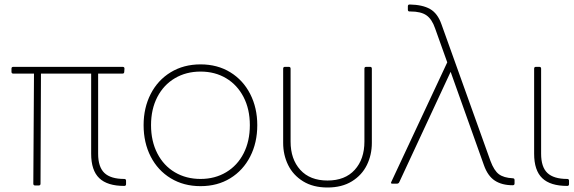

<svg xmlns="http://www.w3.org/2000/svg" viewBox="-20 -803 2548 853"><path d="M31 -484V-498Q31 -506 39 -506H525Q533 -506 533 -498L532 -484Q532 -476 524 -476H416V-120Q416 -61 444 -34.5Q472 -8 532 -8Q540 -8 540 0V15Q540 23 532 23Q457 23 421 -11.5Q385 -46 385 -120V-476H162L160 13Q160 21 152 21H136Q128 21 128 13L131 -476H39Q31 -476 31 -484Z M618 -247Q618 -324 649.5 -385.5Q681 -447 738.5 -482Q796 -517 871 -517Q946 -517 1003 -482Q1060 -447 1091.5 -385.5Q1123 -324 1123 -247Q1123 -169 1091.5 -107.5Q1060 -46 1003 -11Q946 24 871 24Q796 24 738.5 -11Q681 -46 649.5 -107.5Q618 -169 618 -247ZM1090 -247Q1090 -318 1062 -372Q1034 -426 984.5 -455.5Q935 -485 871 -485Q807 -485 757 -455.5Q707 -426 679 -372Q651 -318 651 -247Q651 -176 679 -121.5Q707 -67 757 -37.5Q807 -8 871 -8Q935 -8 985 -38Q1035 -68 1062.5 -122Q1090 -176 1090 -247Z M1435 -1Q1513 -1 1556 -48.5Q1599 -96 1599 -174V-498Q1599 -506 1607 -506H1624Q1632 -506 1632 -498V-168Q1632 -115 1610 -70Q1588 -25 1543.5 2.5Q1499 30 1435 30Q1371 30 1326.5 2.5Q1282 -25 1260 -70Q1238 -115 1238 -168V-498Q1238 -506 1246 -506H1263Q1271 -506 1271 -498V-174Q1271 -96 1314 -48.5Q1357 -1 1435 -1Z M1804 -752H1800Q1792 -752 1792 -760V-775Q1792 -783 1800 -783Q1857 -782 1890.5 -763Q1924 -744 1941 -696L2159 -88Q2175 -45 2196.5 -29Q2218 -13 2258 -11Q2266 -11 2266 -3V12Q2266 20 2258 20Q2210 20 2178.5 -0.5Q2147 -21 2130 -69L1982 -484L1754 6Q1751 13 1743 13H1723Q1715 13 1718 6L1967 -526L1913 -677Q1899 -718 1874.5 -735Q1850 -752 1804 -752Z M2361 -506H2376Q2384 -506 2384 -498V-120Q2384 -61 2412 -34.5Q2440 -8 2500 -8Q2508 -8 2508 0V15Q2508 23 2500 23Q2425 23 2389 -11.5Q2353 -46 2353 -120V-498Q2353 -506 2361 -506Z"/></svg>

Font: LINE Seed JP_TTF Thin
Style: Regular
Weight: 250
Designer: LY Corporation & Fontrix & Fontworks
Version: Version 1.008